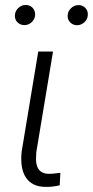

<svg xmlns="http://www.w3.org/2000/svg" viewBox="-20 -731 365 755"><path d="M37.6 0ZM188.5 -528.3 122.6 -131.8 121.6 -102.1Q123.5 -48.8 170.4 -47.4Q182.1 -46.9 217.3 -51.3L214.8 -2.4Q184.6 4.9 156.7 3.9Q106.4 2.9 82.5 -32Q58.6 -66.9 64.9 -133.3L130.4 -528.3ZM38.6 -671.4Q39.6 -688 52.2 -699.7Q64.9 -711.4 80.1 -711.4Q97.2 -711.9 108.2 -700.2Q119.1 -688.5 118.2 -671.4Q117.2 -656.2 105 -644.3Q92.8 -632.3 76.2 -632.3Q59.6 -632.3 48.6 -643.3Q37.6 -654.3 38.6 -671.4ZM246.1 -670.9Q247.1 -687.5 259.8 -699.2Q272.5 -710.9 287.6 -710.9Q304.7 -711.4 315.7 -699.7Q326.7 -688 325.2 -670.9Q324.2 -654.8 312 -643.6Q299.8 -632.3 283.7 -631.8Q267.1 -631.8 256.1 -642.8Q245.1 -653.8 246.1 -670.9Z"/></svg>

Font: Roboto Light
Style: Italic
Weight: 300
Italic angle: -12°
Designer: Google
Version: Version 2.134; 2016; ttfautohint (v1.6)